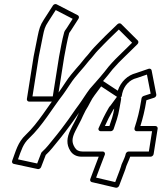

<svg xmlns="http://www.w3.org/2000/svg" viewBox="-20 -783 792 927"><path d="M289.8 -626.6C279 -588.1 272.9 -548.5 265 -508.2L234.8 -317.5H136.8L167.2 -509.8C173.7 -543.4 180.2 -576.2 186.7 -607.4C193.7 -641.7 196.5 -653.1 212.5 -677.5L249.1 -734.4L330.9 -692.1L302.4 -647.7L293.4 -634.8C291.6 -632 290 -627.1 289.8 -626.6ZM314.1 -623.4C314.2 -623.5 314.2 -623.7 314.3 -623.9L322.9 -636.3L359 -692.6C362.9 -698.8 361.4 -706.4 355.7 -709.3L253.1 -762.3C248 -764.9 239.7 -762.9 235.6 -756.5L191.8 -688.5C173.6 -660.8 168.9 -642.6 161.9 -608.6C155.3 -577 149 -544.9 142.3 -510.2L109.8 -305C109 -299.6 112.8 -292.5 120.3 -292.5H243.3C248.7 -292.5 256.6 -297.4 257.8 -305L289.9 -507.8C297.7 -547.3 304.5 -589.5 314.1 -623.4ZM661.2 -295C653.6 -246.9 643.4 -207.9 630.1 -167.1C629.9 -166.4 629.7 -165.5 629.6 -165L629.2 -162C628 -154.4 634.3 -149.5 639.7 -149.5H714.2L698.7 -51.5H601.2C593.6 -51.5 587.5 -44.4 586.7 -39C585.2 -29.9 578.7 -15.6 575.1 -7.3C575 -7 574.8 -6.5 574.7 -6.2C572.7 -0.4 566.5 9.2 564.3 20.4C562.6 26.6 560.6 32.5 557.5 40.1L536.3 96.1L444 74.5L461.9 26.8C469.6 8 476.2 -11.7 483.6 -29.9C485.8 -34.1 486.2 -36 486.7 -39C487.9 -46.6 481.5 -51.5 476.2 -51.5H378.2C360.9 -51.5 349.5 -57.5 341.4 -70.2C325.8 -95.1 326.3 -114.9 343.7 -150.2C354 -172.2 369.8 -197.9 380.4 -223.5L393.1 -249.2C411.6 -277.7 420.1 -302.1 436.9 -323.5L468.4 -365.8L548.2 -313.3C548.2 -313.3 565.1 -300.5 568.8 -324L570 -331.6C579.2 -370.9 606.6 -398 639.3 -405.9C639.7 -406 640.3 -406.1 640.6 -406.2L689.4 -423L707.4 -330.8L673.6 -319.8C668.1 -318 664 -312.6 663.3 -308ZM686.2 -295 686.9 -299.1 724.3 -311.2C731.4 -313.4 735.8 -320.8 734.6 -327.2L712 -443.2C710.7 -449.7 703.9 -453.1 697.1 -450.8L636.4 -430C596.8 -420 563.3 -389.3 548.6 -345.1L474.8 -393.7C469.3 -397.3 461.2 -395.1 456.9 -389.3L417.6 -336.5C397.4 -310.6 387.9 -283.9 371.9 -259.6C371.7 -259.2 371.3 -258.5 371 -258L357.7 -231C357.6 -230.7 357.4 -230.3 357.3 -230C347.9 -207 332.2 -181.7 321.1 -157.8C301.5 -118 299.7 -86 319.4 -54.8C331 -36.2 350.1 -26.5 374.2 -26.5H456.6C450.5 -10.7 444.8 5.6 438.5 21.2L415.9 81.4C413.7 87.3 416.3 94.6 423 96.2L538.7 123.2C545.2 124.7 552.7 120.3 555.2 113.7L580.9 45.9C584.2 37.8 587 29.5 588.9 22.2C589 22 589.1 21.4 589.2 21C589.8 17 593.8 11.4 598.4 -1.3C600.2 -5.5 605 -15.6 608.6 -26.5H707.2C712.6 -26.5 720.5 -31.4 721.7 -39L741.2 -162C742 -167.4 738.2 -174.5 730.6 -174.5H657.8C669.2 -210.9 679.1 -250 686.2 -295ZM159.5 6.3 67 -13.7C83 -58.4 91.5 -88.6 120.6 -115.6C185.3 -176.8 231.3 -258.2 284.4 -326.5C301.9 -350 328 -393.1 341.8 -408.6C342 -408.9 342.3 -409.2 342.5 -409.4C354.4 -424.9 372.4 -444.1 386.5 -461.2C393.8 -470.3 402.3 -480.7 409.6 -489.6C426 -506.6 440 -526.7 452.2 -539.2C469.9 -558.2 487.1 -575 505.5 -593.8C522.9 -610.2 538.2 -625.3 553.7 -640.4L617.7 -576.7C600.6 -559.7 586 -544.8 569.5 -529.3C546.2 -507.1 526.3 -487 505 -462.2C504.8 -461.9 504.5 -461.6 504.4 -461.4C477 -425.4 444.3 -388.5 414 -354.4C413.8 -354.1 413.5 -353.8 413.4 -353.6C397.5 -333.3 374 -295 360.1 -276.4C340.1 -250.4 314.4 -210.4 295.9 -186.6C295.8 -186.4 295.6 -186.2 295.5 -186.1C271.9 -153 238.7 -112.4 213.6 -82C204.8 -71.5 194.3 -59.6 183.1 -49.8C181.1 -48.2 179.4 -45.6 178.7 -43.8ZM162.2 33.2C167.8 34.4 175.7 30.8 178.4 23.8L200.9 -34.8C212.9 -45.6 223.5 -57.8 232.1 -68C257.7 -99 289.7 -138 315.3 -173.7C334.8 -198.9 360.6 -239.1 379.5 -263.6C395.1 -284.4 417.7 -321.3 432.2 -340C461.8 -373.4 494.6 -410.2 523.5 -448.2C543.2 -471.1 562.9 -491.1 585.5 -512.7C605.5 -531.5 624.5 -551.1 643.7 -569.8C649 -575 649.7 -583 645.2 -587.5L564.9 -667.5C560.9 -671.4 552.7 -671.6 547.1 -666.2C527.7 -647.5 508.7 -628.6 489.4 -610.4C489.3 -610.3 489.1 -610.1 488.9 -609.9C470.6 -591.1 453 -573.9 435.1 -554.8C420.6 -539.9 405.5 -518.4 392.3 -504.9C392.1 -504.7 391.7 -504.3 391.4 -503.9C383.2 -493.9 375.1 -484 367.8 -474.8C354.9 -459.3 337.5 -440.8 323.6 -423C306.9 -403.9 280.5 -360.1 265.1 -339.5C210.5 -269.2 164.4 -188.8 104.7 -132.4C65.3 -95.8 56.3 -52.9 38.8 -6.7C36.3 0.2 39.7 6.9 46.1 8.2ZM528.6 -159.8C539.2 -190.9 550.4 -221 556.2 -256.7C559.1 -270.8 561.2 -282 563.2 -295L565.1 -307C565.1 -307 555.4 -330.5 542.8 -313.2L513.6 -273.4C512.1 -271.6 508.4 -269.5 501.7 -256.6C487 -231.2 471.5 -200.1 458.4 -169.5C457.8 -168.6 455.3 -163 455.2 -162C454 -154.4 460.3 -149.5 465.7 -149.5H514.7C520.9 -149.5 526.8 -154.5 528.6 -159.8ZM508.2 -174.5H486.5C497.9 -200.1 510.6 -225.4 525.1 -250.1C525.5 -250.7 525.9 -251.7 526.3 -252.6C526.8 -253.3 528.9 -255.8 531.6 -258.8C531.6 -258.8 531.5 -258.7 531.3 -257.7C531.3 -257.5 531.2 -257.2 531.2 -257C526.5 -227.1 518.2 -203.3 508.2 -174.5Z"/></svg>

Font: Tape
Style: Regular
Weight: 500
Foundry: Cannot Into Space Fonts
Version: Version 0.97